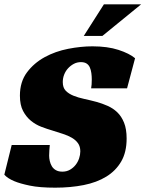

<svg xmlns="http://www.w3.org/2000/svg" viewBox="-27 -859 672 887"><path d="M394 -451Q397 -466 397 -492Q397 -507 395 -521.5Q393 -536 388 -547.5Q383 -559 373 -565.5Q363 -572 347 -572Q329 -572 314 -564Q299 -556 287.5 -543.5Q276 -531 269.5 -514.5Q263 -498 263 -480Q263 -454 276.5 -440Q290 -426 312 -417Q334 -408 362 -402Q390 -396 420 -388Q445 -381 470 -370Q495 -359 514.5 -340.5Q534 -322 546 -292.5Q558 -263 558 -219Q558 -156 533 -113Q508 -70 464 -43Q420 -16 359.5 -4Q299 8 228 8Q156 8 110.5 -1.5Q65 -11 39 -22Q8 -35 -7 -52L27 -189H203Q202 -180 201 -164.5Q200 -149 200 -140Q200 -128 203 -115Q206 -102 212.5 -91Q219 -80 231 -73Q243 -66 261 -66Q281 -66 296.5 -75Q312 -84 322.5 -97.5Q333 -111 338.5 -127.5Q344 -144 344 -160Q344 -182 333.5 -197Q323 -212 305 -222.5Q287 -233 263.5 -240.5Q240 -248 215 -256Q191 -263 164.5 -273Q138 -283 116 -301Q94 -319 79.5 -346.5Q65 -374 65 -417Q65 -481 97.5 -524.5Q130 -568 179.5 -595Q229 -622 288 -633.5Q347 -645 400 -645Q470 -645 520.5 -628.5Q571 -612 597 -590L560 -451ZM360 -693 453 -839H625L446 -693Z"/></svg>

Font: Racing Sans One
Style: Regular
Weight: 400
Designer: Pablo Impallari, Rodrigo Fuenzalida
Foundry: Pablo Impallari, Rodrigo Fuenzalida
Version: Version 1.001; ttfautohint (v0.8) -G 200 -r 50